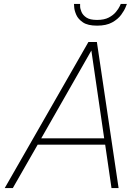

<svg xmlns="http://www.w3.org/2000/svg" viewBox="-20 -953 697 973"><path d="M472 -823Q425 -823 400.5 -839.5Q376 -856 366.5 -878Q357 -900 356 -916.5Q355 -933 355 -933H386Q386 -933 386 -921Q386 -909 393 -892.5Q400 -876 418 -864Q436 -852 472 -852Q508 -852 531 -864Q554 -876 567.5 -892.5Q581 -909 586.5 -921Q592 -933 592 -933H623Q623 -933 616.5 -916.5Q610 -900 594 -878Q578 -856 548.5 -839.5Q519 -823 472 -823ZM4 0 428 -740H471L581 0H545L513 -220H171L45 0ZM189 -252H508L443 -697Z"/></svg>

Font: Be Vietnam Pro Thin
Style: Italic
Weight: 100
Italic angle: -12°
Designer: Lam Bao, Tony Le, Vietanh Nguyen
Foundry: Yellow Type Foundry
Version: Version 1.002; ttfautohint (v1.8.3)